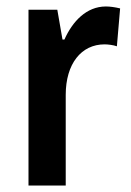

<svg xmlns="http://www.w3.org/2000/svg" viewBox="-20 -573 406 593"><path d="M307 -553C247 -553 204 -507 179 -451H173L157 -543H68V0H183V-280C183 -376 231 -436 303 -436C313 -436 330 -434 341 -430L351 -547C335 -551 319 -553 307 -553Z"/></svg>

Font: Noto Sans Gujarati UI Condensed SemiBold
Style: Regular
Weight: 600
Width: 3
Designer: Jelle Bosma - Monotype Design Team, Universal Thirst
Foundry: Monotype Imaging Inc.
Version: Version 2.106